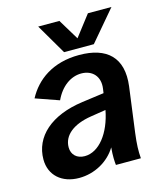

<svg xmlns="http://www.w3.org/2000/svg" viewBox="-113 -829 795 929"><g transform="rotate(-15 284.5 -364.5)"><path d="M169 15C246 15 318 -25 356 -88C352 -46 354 -17 356 0H481C478 -37 479 -70 486 -125L516 -351C534 -492 460 -560 321 -560C188 -560 103 -496 59 -413L176 -372C205 -435 255 -471 308 -471C363 -471 400 -433 391 -372L388 -351L278 -336C117 -314 24 -230 24 -116C24 -37 82 15 169 15ZM255 -592H404L533 -744H415L335 -640L272 -744H166ZM157 -141C157 -202 211 -244 300 -258L376 -270C355 -159 294 -80 222 -80C183 -80 157 -104 157 -141Z"/></g></svg>

Font: Ronzino Bold
Style: Italic
Weight: 700
Italic angle: -8°
Designer: Nunzio Mazzaferro
Foundry: Collletttivo
Version: Version 1.000;Glyphs 3.3 (3337)